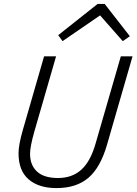

<svg xmlns="http://www.w3.org/2000/svg" viewBox="-20 -941 694 976"><path d="M275.9 -762.2 476.1 -920.9H512.2L640.1 -756.8L604 -731.9L488.8 -862.8L297.9 -731.9ZM465.8 -210.9 594.2 -654.8H653.8L523.9 -205.1Q490.7 -89.8 429.7 -37.4Q368.7 15.1 267.1 15.1Q177.2 15.1 125.7 -29.1Q74.2 -73.2 74.2 -162.1Q74.2 -204.1 96.2 -280.8L204.1 -654.8H265.1L154.8 -272.9Q132.8 -195.8 132.8 -159.2Q132.8 -101.6 168.2 -68.8Q203.6 -36.1 274.9 -36.1Q346.2 -36.1 393.1 -78.1Q439.9 -120.1 465.8 -210.9Z"/></svg>

Font: IntelOne Mono Light
Style: Italic
Weight: 300
Italic angle: -16°
Designer: Fred Shallcrass
Foundry: Frere-Jones Type LLC
Version: Version 1.200;hotconv 1.1.0;makeotfexe 2.6.0;FJTRelease1.2